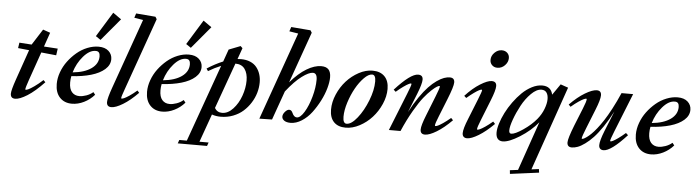

<svg xmlns="http://www.w3.org/2000/svg" viewBox="-54 -974 5376 1480"><g transform="rotate(5 2633.5 -234.5)"><path d="M74.2 11.2Q38.1 11.2 38.1 -25.9Q38.1 -52.2 67.9 -138.2L148.9 -371.1L63 -379.9L69.3 -422.4L164.1 -416H164.6L242.7 -538.6L298.8 -519L260.7 -409.2L367.7 -402.3L360.4 -350.1L244.1 -361.8L167.5 -142.1Q146 -80.1 146 -68.8Q146 -64.9 149.9 -64.9Q156.7 -64.9 170.9 -71.3Q185.1 -77.6 214.8 -98.4Q244.6 -119.1 279.8 -151.4L295.4 -135.7Q225.1 -61.5 167 -25.1Q108.9 11.2 74.2 11.2Z M690.4 -498 652.3 -523.9 770 -715.3 834.5 -669.9ZM513.2 11.2Q454.1 11.2 418.9 -26.6Q383.8 -64.5 383.8 -130.9Q383.8 -175.8 400.6 -222.2Q417.5 -268.6 446.8 -307.9Q476.1 -347.2 513.2 -378.4Q550.3 -409.7 594.2 -427.2Q638.2 -444.8 680.7 -444.8Q730.5 -444.8 758.3 -419.7Q786.1 -394.5 786.1 -356.9Q786.1 -312 747.3 -277.8Q708.5 -243.7 642.3 -224.4Q576.2 -205.1 490.7 -200.2Q485.8 -176.3 485.8 -150.9Q485.8 -101.6 507.3 -76.9Q528.8 -52.2 565.4 -52.2Q589.4 -52.2 618.9 -62.5Q648.4 -72.8 670.9 -92.3L686 -73.2Q652.8 -34.7 606.2 -11.7Q559.6 11.2 513.2 11.2ZM660.2 -410.2Q613.3 -410.2 566.4 -356.2Q519.5 -302.2 498 -230Q589.4 -238.8 641.8 -276.1Q694.3 -313.5 694.3 -370.6Q694.3 -389.6 686.5 -400.1Q678.7 -410.6 660.2 -410.2Z M818.4 11.2Q782.2 11.2 782.2 -25.9Q782.2 -54.2 812 -138.2L1003.9 -679.7L935.1 -690.9L946.3 -725.1L1096.7 -712.9L1107.9 -694.8L910.6 -138.2Q888.2 -76.7 888.2 -65.4Q888.2 -61.5 892.6 -61.5Q898.4 -61.5 911.4 -66.9Q924.3 -72.3 950.7 -89.8Q977.1 -107.4 1008.3 -134.3L1022.9 -117.7Q962.4 -55.7 907 -22.2Q851.6 11.2 818.4 11.2Z M1389.2 -498 1351.1 -523.9 1468.8 -715.3 1533.2 -669.9ZM1211.9 11.2Q1152.8 11.2 1117.7 -26.6Q1082.5 -64.5 1082.5 -130.9Q1082.5 -175.8 1099.4 -222.2Q1116.2 -268.6 1145.5 -307.9Q1174.8 -347.2 1211.9 -378.4Q1249 -409.7 1293 -427.2Q1336.9 -444.8 1379.4 -444.8Q1429.2 -444.8 1457 -419.7Q1484.9 -394.5 1484.9 -356.9Q1484.9 -312 1446 -277.8Q1407.2 -243.7 1341.1 -224.4Q1274.9 -205.1 1189.5 -200.2Q1184.6 -176.3 1184.6 -150.9Q1184.6 -101.6 1206.1 -76.9Q1227.5 -52.2 1264.2 -52.2Q1288.1 -52.2 1317.6 -62.5Q1347.2 -72.8 1369.6 -92.3L1384.8 -73.2Q1351.6 -34.7 1304.9 -11.7Q1258.3 11.2 1211.9 11.2ZM1358.9 -410.2Q1312 -410.2 1265.1 -356.2Q1218.3 -302.2 1196.8 -230Q1288.1 -238.8 1340.6 -276.1Q1393.1 -313.5 1393.1 -370.6Q1393.1 -389.6 1385.3 -400.1Q1377.4 -410.6 1358.9 -410.2Z M1664.1 11.2Q1627.4 11.2 1596.2 0L1518.6 217.3H1589.4L1579.6 244.6H1353L1362.8 217.3H1420.9L1634.3 -379.9Q1584 -359.4 1536.6 -330.6L1523.9 -349.6Q1587.4 -390.6 1647 -414.6L1680.7 -509.8L1770.5 -544.9L1786.1 -529.8L1755.4 -443.4Q1768.6 -444.8 1782.2 -444.8Q1822.8 -444.8 1853.8 -431.6Q1884.8 -418.5 1903.6 -395Q1922.4 -371.6 1931.9 -342Q1941.4 -312.5 1941.4 -277.8Q1941.4 -238.3 1929.7 -197.8Q1918 -157.2 1894.3 -119.6Q1870.6 -82 1838.1 -53Q1805.7 -23.9 1760.5 -6.3Q1715.3 11.2 1664.1 11.2ZM1839.4 -283.7Q1839.4 -338.9 1815.4 -372.8Q1791.5 -406.7 1742.2 -406.7L1615.2 -52.7Q1633.8 -19.5 1672.9 -19.5Q1717.8 -19.5 1757.1 -62Q1796.4 -104.5 1817.9 -165Q1839.4 -225.6 1839.4 -283.7Z M1962.9 0 2204.1 -679.7 2134.8 -690.9 2146.5 -725.1 2296.4 -712.9 2307.6 -694.8 2167 -298.8Q2230 -372.1 2290.8 -408.4Q2351.6 -444.8 2403.8 -444.8Q2441.9 -444.8 2460.2 -425Q2478.5 -405.3 2478.5 -363.8Q2478.5 -328.6 2465.1 -280.3Q2451.7 -231.9 2425.8 -181.4Q2399.9 -130.9 2367.2 -87.4Q2334.5 -43.9 2291.3 -16.4Q2248 11.2 2204.6 11.2Q2172.9 11.2 2155.5 -1.2Q2138.2 -13.7 2138.2 -31.7Q2138.2 -50.3 2154.8 -69.3Q2171.4 -88.4 2187 -88.4Q2203.6 -88.4 2212.9 -67.9Q2227.1 -34.7 2249.5 -34.7Q2276.9 -34.7 2306.9 -84.2Q2336.9 -133.8 2356.7 -205.1Q2376.5 -276.4 2376.5 -336.9Q2376.5 -388.2 2343.8 -388.2Q2313 -388.2 2259.3 -348.4Q2205.6 -308.6 2140.6 -226.1L2061 -2Z M2631.3 11.2Q2572.3 11.2 2539.8 -22.2Q2507.3 -55.7 2507.3 -118.2Q2507.3 -176.8 2533.2 -236.6Q2559.1 -296.4 2600.1 -341.8Q2641.1 -387.2 2694.6 -416Q2748 -444.8 2800.8 -444.8Q2860.8 -444.8 2894.3 -410.4Q2927.7 -376 2927.7 -313.5Q2927.7 -255.9 2901.6 -196.5Q2875.5 -137.2 2834.2 -91.8Q2793 -46.4 2738.8 -17.6Q2684.6 11.2 2631.3 11.2ZM2636.2 -19.5Q2672.9 -19.5 2718.3 -76.4Q2763.7 -133.3 2795.7 -215.1Q2827.6 -296.9 2827.6 -363.3Q2827.6 -414.6 2799.8 -414.6Q2772 -414.6 2737.8 -379.9Q2703.6 -345.2 2675.3 -294.7Q2647 -244.1 2627.4 -182.9Q2607.9 -121.6 2607.9 -71.8Q2607.9 -19.5 2636.2 -19.5Z M2965.3 0 3082 -292Q3107.9 -356.4 3107.9 -367.7Q3107.9 -372.1 3103.5 -372.1Q3098.1 -372.1 3085.2 -365.7Q3072.3 -359.4 3046.9 -341.6Q3021.5 -323.7 2991.7 -297.9L2975.1 -313Q3094.7 -444.8 3153.3 -444.8Q3190.4 -444.8 3190.4 -408.7Q3190.4 -377 3158.7 -296.9L3099.6 -149.9Q3133.8 -215.8 3169.9 -268.1Q3206.1 -320.3 3237.1 -352.8Q3268.1 -385.3 3298.6 -406.5Q3329.1 -427.7 3353.3 -436.3Q3377.4 -444.8 3398.4 -444.8Q3435.1 -444.8 3435.1 -408.7Q3435.1 -377.4 3394 -274.9L3339.4 -138.2Q3315.9 -81.1 3315.9 -65.9Q3315.9 -61.5 3320.3 -61.5Q3326.7 -61.5 3339.1 -66.9Q3351.6 -72.3 3377.7 -89.8Q3403.8 -107.4 3435.5 -134.3L3451.2 -117.7Q3389.6 -55.7 3334.2 -22.2Q3278.8 11.2 3245.1 11.2Q3209 11.2 3209 -25.4Q3209 -56.6 3241.7 -138.2L3300.8 -287.6Q3327.6 -354.5 3327.6 -368.2Q3327.6 -372.1 3323.7 -372.1Q3318.8 -372.1 3305.4 -364.7Q3292 -357.4 3264.9 -332.5Q3237.8 -307.6 3207.3 -269.8Q3176.8 -231.9 3135.5 -160.9Q3094.2 -89.8 3055.2 0Z M3755.9 -550.8Q3731 -550.8 3714.8 -566.7Q3698.7 -582.5 3698.7 -606.9Q3698.7 -638.7 3723.6 -663.3Q3748.5 -688 3779.8 -688Q3805.7 -688 3822 -672.4Q3838.4 -656.7 3838.4 -632.3Q3838.4 -601.1 3814 -575.9Q3789.6 -550.8 3755.9 -550.8ZM3570.8 11.2Q3553.2 11.2 3543.7 1.7Q3534.2 -7.8 3534.2 -25.9Q3534.2 -59.6 3566.4 -138.2L3627.9 -292Q3654.3 -357.9 3654.3 -367.7Q3654.3 -372.1 3649.9 -372.1Q3644 -372.1 3631.1 -365.7Q3618.2 -359.4 3593 -341.6Q3567.9 -323.7 3537.6 -297.9L3521 -313Q3578.1 -375 3634.3 -409.9Q3690.4 -444.8 3722.7 -444.8Q3759.8 -444.8 3759.8 -408.7Q3759.8 -376.5 3728 -296.9L3665 -138.2Q3641.6 -80.1 3641.6 -65.9Q3641.6 -62 3645 -62Q3651.4 -62 3664.1 -67.4Q3676.8 -72.8 3702.9 -90.3Q3729 -107.9 3760.7 -134.8L3776.4 -117.7Q3714.8 -56.2 3659.2 -22.5Q3603.5 11.2 3570.8 11.2Z M3846.7 11.2Q3821.3 11.2 3807.6 -5.1Q3793.9 -21.5 3793.9 -52.7Q3793.9 -82.5 3806.6 -123.5Q3819.3 -164.6 3841.1 -207.8Q3862.8 -251 3893.8 -293.7Q3924.8 -336.4 3959.2 -369.9Q3993.7 -403.3 4034.2 -424.1Q4074.7 -444.8 4113.3 -444.8Q4181.6 -444.8 4195.3 -380.9L4253.9 -465.8L4313 -445.3L4086.4 206.5L4143.6 199.2L4147.5 226.6L3924.3 255.9L3921.4 227.5L3983.9 219.7L4115.7 -160.2Q4059.1 -91.8 3976.8 -40.3Q3894.5 11.2 3846.7 11.2ZM3907.2 -53.7Q3936 -53.7 3997.6 -95.5Q4059.1 -137.2 4098.6 -185.1Q4130.4 -223.6 4146.7 -266.8Q4163.1 -310.1 4163.1 -343.3Q4163.1 -375.5 4149.9 -393.8Q4136.7 -412.1 4110.8 -412.1Q4072.8 -412.1 4031.2 -370.8Q3989.7 -329.6 3959.7 -273.9Q3929.7 -218.3 3909.9 -163.1Q3890.1 -107.9 3890.1 -78.1Q3890.1 -53.7 3907.2 -53.7Z M4381.3 11.2Q4345.2 11.2 4345.2 -25.4Q4345.2 -55.7 4385.7 -158.7L4440.9 -295.9Q4463.9 -352.5 4463.9 -368.7Q4463.9 -373 4460 -373Q4453.6 -373 4440.7 -367.4Q4427.7 -361.8 4401.9 -344.5Q4376 -327.1 4344.7 -300.3L4329.1 -316.4Q4389.6 -377.9 4445.8 -411.4Q4502 -444.8 4535.6 -444.8Q4570.8 -444.8 4570.8 -408.7Q4570.8 -375.5 4538.6 -295.4L4479 -146Q4451.7 -78.1 4451.7 -65.4Q4451.7 -61.5 4455.6 -61.5Q4459 -61.5 4467 -64.9Q4475.1 -68.4 4490.2 -79.1Q4505.4 -89.8 4522.9 -106.7Q4540.5 -123.5 4564.5 -153.3Q4588.4 -183.1 4613 -220.9Q4637.7 -258.8 4667.7 -315.4Q4697.8 -372.1 4727.1 -439.5H4816.9L4697.8 -141.6Q4671.9 -77.1 4671.9 -65.9Q4671.9 -61.5 4675.8 -61.5Q4681.6 -61.5 4694.6 -67.9Q4707.5 -74.2 4732.7 -92Q4757.8 -109.9 4788.1 -136.2L4805.2 -120.6Q4684.6 11.2 4626.5 11.2Q4609.4 11.2 4600.1 1.7Q4590.8 -7.8 4590.8 -25.4Q4590.8 -59.1 4621.6 -136.7L4684.6 -293.5Q4649.9 -226.6 4613.5 -172.9Q4577.1 -119.1 4545.4 -85.4Q4513.7 -51.8 4482.4 -29.3Q4451.2 -6.8 4426.8 2.2Q4402.3 11.2 4381.3 11.2Z M4994.1 11.2Q4935.1 11.2 4899.9 -26.6Q4864.7 -64.5 4864.7 -130.9Q4864.7 -175.8 4881.6 -222.2Q4898.4 -268.6 4927.7 -307.9Q4957 -347.2 4994.1 -378.4Q5031.2 -409.7 5075.2 -427.2Q5119.1 -444.8 5161.6 -444.8Q5211.4 -444.8 5239.3 -419.7Q5267.1 -394.5 5267.1 -356.9Q5267.1 -312 5228.3 -277.8Q5189.5 -243.7 5123.3 -224.4Q5057.1 -205.1 4971.7 -200.2Q4966.8 -176.3 4966.8 -150.9Q4966.8 -101.6 4988.3 -76.9Q5009.8 -52.2 5046.4 -52.2Q5070.3 -52.2 5099.9 -62.5Q5129.4 -72.8 5151.9 -92.3L5167 -73.2Q5133.8 -34.7 5087.2 -11.7Q5040.5 11.2 4994.1 11.2ZM5141.1 -410.2Q5094.2 -410.2 5047.4 -356.2Q5000.5 -302.2 4979 -230Q5070.3 -238.8 5122.8 -276.1Q5175.3 -313.5 5175.3 -370.6Q5175.3 -389.6 5167.5 -400.1Q5159.7 -410.6 5141.1 -410.2Z"/></g></svg>

Font: Elstob SemiBold
Style: Italic
Weight: 600
Italic angle: -20°
Designer: Peter S. Baker
Version: Version 1.015